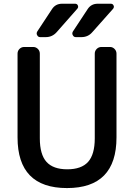

<svg xmlns="http://www.w3.org/2000/svg" viewBox="-20 -1001 701 1010"><path d="M72.3 -278.3V-718.8Q72.3 -733.4 82.5 -743.7Q92.8 -753.9 107.4 -753.9H154.3Q168.9 -753.9 179.2 -743.7Q189.5 -733.4 189.5 -718.8V-273.4Q189.5 -188.5 224.6 -149.4Q259.8 -110.4 334 -110.4Q408.2 -110.4 443.4 -149.4Q478.5 -188.5 478.5 -273.4V-718.8Q478.5 -733.4 488.8 -743.7Q499 -753.9 513.7 -753.9H558.6Q572.3 -753.9 582.5 -743.7Q592.8 -733.4 592.8 -718.8V-278.3Q592.8 -11.7 332.5 -11.7Q72.3 -11.7 72.3 -278.3ZM252.9 -952.1Q271.5 -981.4 306.6 -981.4H375Q385.7 -981.4 389.6 -972.2Q393.6 -962.9 386.7 -955.1L278.3 -832Q254.9 -805.7 220.7 -805.7H191.4Q180.7 -805.7 175.8 -815.4Q172.9 -820.3 172.9 -824.2Q172.9 -830.1 175.8 -835ZM440.4 -952.1Q459 -981.4 494.1 -981.4H562.5Q573.2 -981.4 577.1 -972.7Q579.1 -968.8 579.1 -965.8Q579.1 -960 575.2 -955.1L465.8 -832Q443.4 -805.7 408.2 -805.7H378.9Q368.2 -805.7 363.3 -815.4Q360.4 -820.3 360.4 -824.2Q360.4 -830.1 363.3 -835Z"/></svg>

Font: Gen Jyuu GothicL Medium
Style: Regular
Weight: 500
Designer: [Source Han Sans]
Ryoko NISHIZUKA  (kana & ideographs); Paul D. Hunt (Latin, Greek & Cyrillic); Wenlong ZHANG  (bopomofo
Version: Version 1.002.20150607